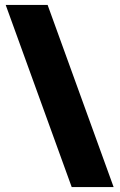

<svg xmlns="http://www.w3.org/2000/svg" viewBox="-20 -744 482 774"><path d="M172 -724 438 10H269L3 -724Z"/></svg>

Font: Noto Sans Khmer UI Black
Style: Regular
Weight: 900
Designer: Danh Hong and the Monotype Design Team
Foundry: Monotype Imaging Inc.
Version: Version 2.002; ttfautohint (v1.8.4.7-5d5b)